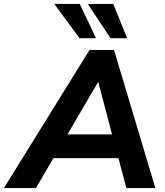

<svg xmlns="http://www.w3.org/2000/svg" viewBox="-69 -960 842 980"><path d="M-49 0 388 -705H513L724 0H576L527 -185L572 -153H166L221 -182L114 0ZM431 -540 259 -246 237 -274H541L511 -243L433 -540ZM495 -765 379 -940H509L580 -765ZM337 -765 208 -940H338L421 -765Z"/></svg>

Font: Nunito Sans 12pt ExtraLight 12pt ExtraBold
Style: Italic
Weight: 800
Italic angle: -9°
Version: Version 3.101;gftools[0.9.27]